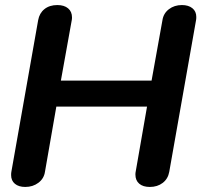

<svg xmlns="http://www.w3.org/2000/svg" viewBox="-20 -730 797 760"><path d="M24 -37Q24 -45 25 -50L131 -650Q136 -678 156 -694Q176 -710 207 -710Q234 -710 249.5 -697Q265 -684 265 -661Q265 -654 264 -650L221 -411H580L623 -650Q627 -677 648.5 -693.5Q670 -710 700 -710Q726 -710 741.5 -697.5Q757 -685 757 -663Q757 -654 756 -650L650 -50Q645 -22 624 -6Q603 10 573 10Q546 10 531 -3Q516 -16 516 -39Q516 -46 517 -50L562 -308H203L158 -50Q154 -23 132 -6.5Q110 10 80 10Q54 10 39 -2.5Q24 -15 24 -37Z"/></svg>

Font: Kodchasan
Style: Bold Italic
Weight: 700
Italic angle: -10°
Version: Version 1.000; ttfautohint (v1.6)